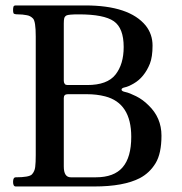

<svg xmlns="http://www.w3.org/2000/svg" viewBox="-20 -675 658 695"><path d="M295.9 -367.2Q368.2 -367.2 397.9 -404.8Q427.7 -442.4 427.7 -504.9Q427.7 -573.2 392.1 -598.1Q356.4 -623 265.6 -623Q228.5 -623 220.7 -619.1Q213.9 -615.2 212.4 -608.4Q210.9 -601.6 210.9 -589.8V-382.8Q210.9 -376 213.9 -372.1Q215.8 -367.2 226.6 -367.2ZM210.9 -72.3Q210.9 -33.2 236.3 -33.2H327.1Q392.6 -33.2 423.8 -69.3Q455.1 -105.5 455.1 -179.7Q455.1 -301.8 360.4 -326.2Q330.1 -334 294.9 -334H225.6Q210.9 -334 210.9 -320.3ZM517.6 -293.9Q564.5 -249 564.5 -184.1Q564.5 -119.1 543 -84Q521.5 -48.8 486.3 -30.3Q427.7 0 321.3 0H37.1Q27.3 0 27.3 -16.6Q27.3 -33.2 37.1 -33.2Q85.9 -33.2 95.7 -43.9Q105.5 -54.7 107.4 -70.3Q109.4 -85.9 109.4 -113.3V-543Q109.4 -597.7 99.6 -607.9Q89.8 -618.2 76.2 -620.1Q61.5 -623 45.9 -623Q30.3 -623 28.8 -627.4Q27.3 -631.8 27.3 -638.7Q27.3 -646.5 28.8 -650.9Q30.3 -655.3 37.1 -655.3H289.1Q448.2 -655.3 507.8 -582Q532.2 -550.8 532.2 -509.8Q532.2 -468.8 522.5 -444.3Q512.7 -419.9 498 -401.9Q483.4 -383.8 463.9 -372.6Q444.3 -361.3 432.1 -358.9Q419.9 -356.4 419.9 -350.6Q419.9 -344.7 434.1 -341.8Q448.2 -338.9 472.7 -326.7Q497.1 -314.5 517.6 -293.9Z"/></svg>

Font: Menaion Unicode
Style: Regular
Weight: 400
Designer: Aleksandr Andreev
Foundry: Ponomar Technologies, Inc.
Version: 2.0